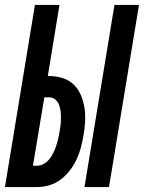

<svg xmlns="http://www.w3.org/2000/svg" viewBox="-36 -755 581 775"><path d="M305 0 426 -735H525L404 0ZM-16 0 105 -735H204L157 -448H162Q191 -448 216.5 -440Q242 -432 261 -414Q280 -396 290.5 -371Q301 -346 305 -319.5Q309 -293 307.5 -264.5Q306 -236 301 -208Q297 -184 290.5 -159.5Q284 -135 273 -111.5Q262 -88 246 -67Q230 -46 208.5 -30Q187 -14 162.5 -7Q138 0 114 0ZM97 -86H113Q127 -86 140.5 -93.5Q154 -101 163.5 -113Q173 -125 179.5 -138.5Q186 -152 190.5 -165.5Q195 -179 198.5 -193.5Q202 -208 204 -222Q207 -236 208.5 -250.5Q210 -265 210 -279Q210 -293 208.5 -306.5Q207 -320 202 -332.5Q197 -345 187 -353.5Q177 -362 163 -362H143Z"/></svg>

Font: Iosevka SS18 Semibold
Style: Italic
Weight: 600
Italic angle: -9°
Monospace: yes
Designer: Belleve Invis
Foundry: Belleve Invis
Version: Version 25.1.1; ttfautohint (v1.8.4)